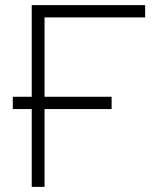

<svg xmlns="http://www.w3.org/2000/svg" viewBox="-20 -730 640 750"><path d="M104 0V-304H30V-352H104V-710H547V-662H154V-352H416V-304H154V0Z"/></svg>

Font: Geist Mono ExtraLight
Style: Regular
Weight: 200
Monospace: yes
Designer: Basement.studio, Andrés Briganti, Mateo Zaragoza
Foundry: Basement.studio, Vercel, Andrés Briganti, Guido Ferreyra, Mateo Zaragoza
Version: Version 1.500; ttfautohint (v1.8.4.7-5d5b)